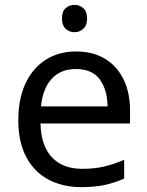

<svg xmlns="http://www.w3.org/2000/svg" viewBox="-20 -757 604 787"><path d="M292 -546Q361 -546 410.5 -516Q460 -486 486.5 -431.5Q513 -377 513 -304V-251H146Q148 -160 192.5 -112.5Q237 -65 317 -65Q368 -65 407.5 -74.5Q447 -84 489 -102V-25Q448 -7 408 1.5Q368 10 313 10Q237 10 178.5 -21Q120 -52 87.5 -113.5Q55 -175 55 -264Q55 -352 84.5 -415Q114 -478 167.5 -512Q221 -546 292 -546ZM291 -474Q228 -474 191.5 -433.5Q155 -393 148 -321H421Q420 -389 389 -431.5Q358 -474 291 -474ZM286 -737Q306 -737 321.5 -723.5Q337 -710 337 -681Q337 -653 321.5 -639Q306 -625 286 -625Q264 -625 249 -639Q234 -653 234 -681Q234 -710 249 -723.5Q264 -737 286 -737Z"/></svg>

Font: Noto Sans Gunjala Gondi Semibold
Style: Regular
Weight: 600
Designer: Ek Type
Foundry: Ek Type
Version: Version 1.004; ttfautohint (v1.8.4.7-5d5b)